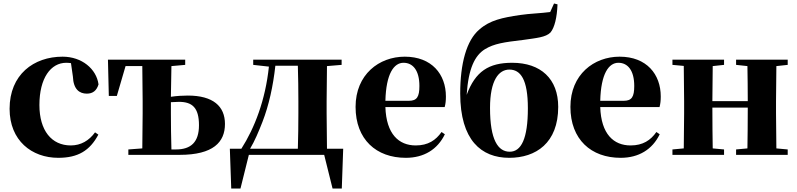

<svg xmlns="http://www.w3.org/2000/svg" viewBox="-20 -888 4571 1101"><path d="M314 17C427 17 495 -24 544 -116L525 -129C491 -82 444 -54 386 -54C276 -54 206 -139 206 -286C206 -440 271 -528 360 -528C369 -528 378 -527 387 -526L398 -449C401 -375 436 -351 478 -351C512 -351 534 -368 545 -404C533 -493 449 -563 339 -563C173 -563 35 -460 35 -264C35 -82 162 17 314 17Z M716 0H1010C1203 0 1270 -73 1270 -177C1270 -279 1202 -340 1057 -340C1027 -340 993 -338 960 -333L963 -509L1042 -516V-546H599L604 -338H650L700 -509H796L798 -308V-238L796 -37L716 -31ZM960 -302 1006 -304C1082 -304 1121 -271 1121 -170C1121 -73 1075 -31 989 -31H963C961 -89 960 -180 960 -238Z M1432 -516 1522 -506C1502 -314 1440 -154 1364 -35H1298L1306 193H1359L1407 0H1687H1839L1887 193H1940L1948 -35H1855L1853 -238V-308L1855 -509L1939 -516V-546H1432ZM1688 -35H1414C1441 -80 1463 -133 1485 -189C1522 -284 1546 -394 1559 -511H1688C1690 -453 1691 -365 1691 -308V-238C1691 -181 1690 -93 1688 -35Z M2307 17C2411 17 2489 -31 2531 -118L2512 -131C2479 -84 2435 -54 2364 -54C2267 -54 2195 -119 2190 -274H2530C2535 -293 2537 -310 2537 -335C2537 -462 2456 -563 2301 -563C2154 -563 2019 -461 2019 -275C2019 -88 2138 17 2307 17ZM2190 -310C2194 -466 2239 -528 2294 -528C2348 -528 2385 -484 2385 -395C2385 -333 2371 -310 2325 -310Z M2903 -18C2836 -18 2790 -85 2790 -269C2790 -428 2840 -489 2901 -489C2965 -489 3007 -433 3007 -267C3007 -93 2969 -18 2903 -18ZM2900 17C3053 17 3181 -68 3181 -275C3181 -436 3081 -528 2917 -528C2783 -528 2706 -479 2656 -344C2666 -496 2703 -570 2761 -606C2814 -638 2870 -646 2980 -659C3056 -670 3110 -674 3137 -702C3160 -730 3174 -787 3177 -863L3157 -868L3135 -819C3084 -812 3016 -810 2963 -802C2861 -787 2789 -772 2729 -719C2655 -657 2619 -523 2619 -352C2619 -84 2740 17 2900 17Z M3539 17C3643 17 3721 -31 3763 -118L3744 -131C3711 -84 3667 -54 3596 -54C3499 -54 3427 -119 3422 -274H3762C3767 -293 3769 -310 3769 -335C3769 -462 3688 -563 3533 -563C3386 -563 3251 -461 3251 -275C3251 -88 3370 17 3539 17ZM3422 -310C3426 -466 3471 -528 3526 -528C3580 -528 3617 -484 3617 -395C3617 -333 3603 -310 3557 -310Z M4201 -516 4266 -509C4267 -454 4268 -371 4268 -308H4065L4067 -509L4132 -516V-546H3836V-516L3901 -510C3902 -451 3903 -364 3903 -308V-238C3903 -182 3902 -95 3901 -37L3836 -31V0H4132V-31L4067 -37C4066 -95 4065 -186 4065 -271H4268C4268 -186 4267 -95 4266 -37L4201 -31V0H4497V-31L4432 -37L4430 -238V-308L4432 -509L4497 -516V-546H4201Z"/></svg>

Font: Noto Serif CJK HK Black
Style: Regular
Weight: 900
Designer: Ryoko NISHIZUKA 西塚涼子 (kana & ideographs); Frank Grießhammer (Latin, Greek & Cyrillic); Wenlong ZHANG 张文龙 (bopomofo); San
Foundry: Adobe
Version: Version 2.001;hotconv 1.1.0;makeotfexe 2.6.0